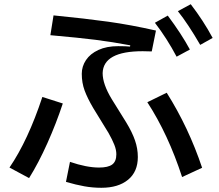

<svg xmlns="http://www.w3.org/2000/svg" viewBox="-20 -848 1040 911"><path d="M930 -635Q872 -735 824 -795L885 -828Q945 -750 989 -668ZM293 15 312 -80Q391 -53 450 -53Q493 -53 512.5 -67.5Q532 -82 532 -116Q532 -137 522.5 -161Q513 -185 495 -217L422 -336Q395 -382 381.5 -418.5Q368 -455 368 -498Q368 -533 388 -563Q408 -593 447 -611Q486 -629 541 -629Q578 -629 597 -627L598 -633Q513 -649 434 -659Q355 -669 219 -681L234 -775Q386 -760 493.5 -745Q601 -730 720 -703L700 -604Q685 -605 657 -605Q470 -605 467 -501Q467 -449 510 -378L579 -267Q607 -221 620.5 -182Q634 -143 634 -103Q634 -33 587.5 5Q541 43 461 43Q420 43 380.5 36Q341 29 293 15ZM818 -579Q772 -666 715 -740L776 -774Q841 -687 881 -613ZM844 -8Q778 -211 679 -363L771 -408Q875 -243 939 -52ZM25 -53Q113 -182 181 -388L278 -357Q247 -263 205 -169Q163 -75 118 -3Z"/></svg>

Font: IBM Plex Sans JP Medm
Style: Regular
Weight: 500
Designer: Mike Abbink; Paul van der Laan; Pieter van Rosmalen; Wujin Sim; Yejin Wi; Jinhee Kim; Boomi Park; Yona Kim; Kichan Ma
Foundry: Sandoll Inc.
Version: Version 1.002